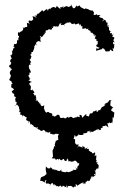

<svg xmlns="http://www.w3.org/2000/svg" viewBox="-20 -620 580 895"><path d="M291 -72C291 -72 286 -64 278 -71C278 -71 265 -70 278 -72C260 -67 258 -71 258 -84C258 -80 258 -84 259 -80C250 -88 249 -87 240 -79C229 -72 228 -85 226 -81C221 -77 223 -82 223 -82C224 -96 225 -86 221 -91C208 -97 210 -92 207 -98C203 -100 192 -94 197 -93C195 -95 191 -98 186 -110C197 -111 181 -113 188 -106C181 -126 187 -111 186 -129C167 -119 176 -130 163 -138C174 -137 167 -141 168 -135C168 -130 168 -138 156 -148C160 -152 156 -149 145 -153C151 -155 153 -166 144 -156C155 -170 144 -159 148 -177C139 -169 144 -178 130 -189C136 -183 136 -185 141 -190C136 -198 126 -202 132 -203C137 -196 137 -199 122 -201C124 -205 124 -218 124 -218C115 -228 113 -231 123 -236C130 -235 123 -241 128 -241C114 -237 124 -248 112 -242C126 -257 121 -258 117 -252C120 -259 110 -271 106 -265C123 -269 117 -281 115 -286C112 -289 112 -278 124 -282C122 -297 109 -306 117 -305C112 -309 114 -314 118 -319C126 -316 124 -322 120 -322C127 -333 118 -336 125 -328C126 -337 111 -342 123 -345C123 -357 132 -352 121 -365C115 -364 130 -368 126 -369C129 -379 124 -377 124 -377C141 -378 134 -381 133 -378C134 -385 142 -392 140 -407C132 -397 143 -408 143 -408C147 -415 141 -417 155 -409C141 -410 149 -412 150 -424C153 -421 155 -435 170 -424C169 -426 167 -441 168 -440C172 -443 168 -450 164 -452C171 -453 176 -444 176 -447C183 -459 190 -465 190 -460C185 -473 190 -466 193 -467C193 -480 190 -475 195 -477C201 -486 199 -471 206 -485C207 -476 205 -488 218 -481C228 -486 218 -494 219 -496C223 -484 233 -489 225 -495C242 -503 243 -490 244 -490C235 -506 254 -492 250 -495C261 -508 252 -511 267 -511C258 -497 267 -507 273 -502C265 -505 277 -507 282 -500C274 -500 279 -511 294 -513C283 -517 293 -512 290 -516C294 -517 294 -511 303 -516C316 -517 307 -501 329 -512C314 -503 327 -506 327 -512C332 -503 332 -506 347 -511C351 -510 350 -492 354 -509C359 -490 365 -500 372 -493C372 -501 359 -495 365 -485C385 -491 380 -487 378 -490C385 -484 381 -480 393 -489C390 -483 385 -484 400 -476C398 -484 404 -466 404 -471C399 -461 415 -468 401 -473C416 -465 418 -457 417 -456C423 -447 424 -450 418 -460C432 -456 422 -442 421 -441C431 -437 432 -435 430 -429C432 -438 423 -425 436 -429C434 -414 438 -414 430 -411C426 -403 432 -402 444 -397C441 -397 437 -386 431 -398L427 -383L455 -391L456 -395L465 -393L473 -380L490 -381L495 -389L503 -382H508C504 -401 502 -401 510 -390C508 -398 517 -402 510 -406C510 -404 515 -412 515 -412C501 -414 511 -423 505 -432C504 -431 509 -420 514 -423C503 -439 512 -438 507 -431C513 -440 513 -439 512 -447C495 -445 510 -460 510 -461C506 -458 500 -455 501 -459C506 -467 493 -467 492 -464C496 -483 494 -469 499 -474C485 -476 487 -489 488 -482C490 -500 479 -500 478 -494C484 -507 486 -503 490 -501C474 -500 483 -504 481 -515C472 -512 475 -526 471 -526C460 -529 473 -529 455 -520C468 -534 463 -536 465 -526C457 -535 461 -536 451 -537C441 -540 439 -545 449 -550C433 -552 434 -547 432 -550C425 -563 433 -546 417 -551C413 -552 426 -560 409 -572C422 -571 405 -568 398 -574C401 -560 395 -569 400 -572C396 -573 395 -578 375 -581C382 -587 384 -576 378 -578C371 -577 370 -580 352 -589C365 -574 350 -594 352 -595C335 -585 337 -593 338 -596C333 -592 332 -579 320 -582C315 -598 311 -586 316 -600C301 -580 296 -590 289 -593C296 -589 277 -592 278 -583C267 -592 274 -595 276 -588C259 -582 260 -594 262 -579C257 -578 246 -594 241 -594C250 -593 236 -576 234 -586C240 -581 237 -592 223 -585C212 -582 216 -576 217 -575C211 -583 204 -580 204 -568C209 -567 202 -569 199 -578C195 -576 195 -577 175 -560C182 -556 186 -570 176 -572C165 -561 170 -566 162 -559C169 -558 168 -564 161 -557C157 -557 153 -557 149 -545C138 -552 139 -552 151 -536C134 -549 127 -542 132 -543C136 -526 138 -531 124 -521C131 -532 123 -517 126 -522C112 -528 109 -522 119 -506C105 -522 100 -507 112 -500C99 -512 110 -509 106 -494H98C94 -485 81 -497 89 -486C84 -475 88 -480 83 -478C88 -470 78 -481 70 -465C69 -471 78 -470 64 -469C63 -455 63 -447 73 -456C65 -453 71 -443 61 -435C61 -435 65 -444 67 -432C57 -437 61 -426 59 -427C61 -418 58 -414 45 -414C42 -404 50 -418 42 -401C50 -407 42 -398 51 -395C37 -401 46 -388 35 -379C36 -390 39 -386 36 -370C43 -373 34 -369 39 -371C36 -368 31 -356 28 -365C27 -364 30 -358 36 -343C38 -348 26 -347 28 -332C24 -332 29 -333 33 -327C28 -321 27 -316 39 -313C26 -321 24 -319 22 -309C26 -310 28 -297 28 -308C34 -288 28 -302 37 -299C23 -284 24 -281 30 -268C35 -275 33 -273 32 -273C32 -266 26 -252 21 -245C29 -249 21 -249 28 -243C38 -244 31 -228 41 -233C34 -226 32 -231 33 -222C30 -206 35 -217 45 -203C43 -194 41 -206 39 -196C36 -197 31 -198 40 -184C43 -187 52 -178 42 -169C47 -177 55 -163 55 -164C47 -159 49 -153 55 -157C53 -160 47 -142 58 -145C58 -145 58 -130 48 -126C54 -126 60 -137 60 -132C65 -127 64 -125 69 -122C67 -121 70 -108 72 -108C70 -96 66 -104 74 -95C85 -100 70 -86 72 -89C81 -80 84 -90 83 -75C89 -86 82 -85 97 -77C97 -72 103 -78 105 -70C96 -61 108 -56 111 -56C116 -58 112 -55 113 -46C122 -63 119 -54 120 -41C126 -38 125 -39 118 -49C121 -43 136 -35 136 -34C141 -29 142 -32 131 -30C133 -34 150 -21 156 -27C159 -21 150 -19 149 -26C159 -15 156 -19 172 -12C159 -13 176 -5 174 -12C176 -7 188 -18 184 -15C193 -9 195 -1 195 1V-7C205 0 207 0 215 -7C212 -7 217 4 212 4C213 4 234 4 220 5C239 10 241 1 237 1C233 5 247 3 254 5L250 15L252 31L240 37L235 55L238 64L233 60L230 72L225 82L227 110L221 118L237 119L241 127C242 122 253 116 253 128C257 115 251 117 263 126C272 130 272 120 272 122C284 117 273 131 290 131C290 116 297 129 294 116C297 122 301 128 297 132C305 130 318 133 308 133C319 137 333 126 329 128C337 130 340 139 344 143C342 147 339 129 344 142C349 136 339 139 347 141C350 141 352 142 344 155C344 147 339 161 340 168C341 172 333 157 331 163C339 164 332 171 337 174C338 170 328 175 318 169C326 174 323 173 317 176C305 182 293 186 298 180C288 187 290 171 290 179C290 184 280 183 285 183C270 180 259 181 269 169C251 182 260 178 250 175C258 181 253 177 236 169C244 174 232 175 236 171C224 167 229 168 228 172C223 165 215 159 216 159C213 173 196 157 207 168L194 156L193 171L197 191L187 200L172 206L170 210L167 223C178 222 179 226 192 232C184 222 194 219 198 220C193 222 191 234 197 236C211 233 215 241 215 244C205 246 223 233 224 232C226 235 227 236 233 247C232 233 231 237 247 251C237 234 236 237 242 245C259 252 257 252 255 248C269 240 260 252 271 251C271 240 278 249 288 253C286 237 292 245 291 254C298 254 292 257 297 246C302 251 312 240 321 255C327 246 330 251 333 251V237C339 244 337 239 340 246C350 239 352 238 364 231C371 237 363 245 367 226C368 239 374 243 374 233C389 239 375 235 380 227C382 233 388 215 394 225C398 222 401 220 401 213C405 213 410 206 401 206C413 200 421 198 409 205C414 209 416 201 427 196C416 201 415 182 428 197C421 192 431 175 417 176C429 174 423 180 430 166H438C441 148 443 151 429 141C428 143 428 148 441 134C433 144 426 131 428 138C428 132 435 118 427 127C427 123 430 111 429 109C433 99 418 109 419 108C427 97 424 89 419 91C412 103 404 86 409 87C401 94 404 81 389 83C404 83 387 71 394 73C378 76 386 81 388 64C384 79 366 71 377 66C366 61 355 61 367 67C360 69 355 61 341 62C349 68 333 73 348 54H331L340 59L330 47V29L323 28L327 14C330 6 329 8 333 18C353 2 347 15 343 3C351 14 361 7 370 9C360 -1 379 13 364 -6C370 5 377 1 388 -2C380 -8 392 -6 400 -11C403 1 410 2 395 -7C400 -10 408 -1 417 -8C424 -14 425 -10 425 -12C429 -14 426 -16 443 -18C438 -9 442 -15 433 -14C439 -12 458 -14 449 -21C463 -30 459 -15 457 -30C465 -36 464 -28 476 -37C476 -37 467 -38 486 -26C481 -36 483 -46 479 -46C485 -48 485 -41 490 -50C496 -38 500 -57 506 -44C509 -44 500 -47 505 -54V-74L510 -70L513 -95L498 -105L500 -112L510 -121L508 -118L494 -129L496 -151H505L491 -154L483 -143L465 -134L472 -132C472 -132 458 -118 454 -122C456 -116 445 -108 445 -108C444 -107 453 -111 449 -107C444 -106 436 -109 437 -99C439 -99 419 -101 434 -104C425 -107 421 -101 421 -101C410 -104 410 -86 415 -94C408 -91 407 -92 392 -90C405 -91 399 -96 394 -77C377 -83 380 -79 384 -87C377 -90 372 -76 362 -71C363 -85 356 -84 351 -85C349 -75 359 -70 341 -77C336 -72 334 -69 342 -74C338 -76 324 -67 334 -73C329 -76 323 -63 316 -74C305 -77 309 -76 298 -70C308 -78 303 -66 293 -76Z"/></svg>

Font: Charger Distortion
Style: 1
Weight: 400
Designer: Jasper
Foundry: Cannot Into Space Fonts
Version: Version 0.98